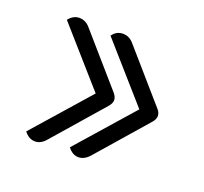

<svg xmlns="http://www.w3.org/2000/svg" viewBox="-81 -589 633 595"><g transform="rotate(20 235.5 -291.5)"><path d="M231 -88Q211 -88 196 -108L358 -292L196 -476Q209 -495 231 -495Q252 -495 267 -477L410 -313Q419 -303 419 -292Q419 -282 410 -271L267 -107Q250 -88 231 -88ZM88 -88Q67 -88 52 -108L214 -292L52 -476Q67 -495 87 -495Q108 -495 123 -477L266 -313Q275 -302 275 -292Q275 -282 266 -271L123 -107Q107 -88 88 -88Z"/></g></svg>

Font: K2D ExtraLight
Style: Regular
Weight: 275
Designer: Katatrad Aksorn Co.,Ltd.
Foundry: Cadson Demak Co.,Ltd.
Version: Version 1.000; ttfautohint (v1.6)